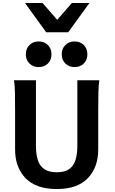

<svg xmlns="http://www.w3.org/2000/svg" viewBox="-20 -1248 768 1280"><path d="M495.6 -712.9H642.1Q637.2 -683.6 636 -629.9Q634.8 -576.2 634.8 -500.5V-251.5Q634.8 -132.3 565.4 -60.1Q496.1 12.2 358.9 12.2Q220.2 12.2 150.4 -60.1Q80.6 -132.3 80.6 -251.5V-500.5Q80.6 -572.8 79.6 -628.2Q78.6 -683.6 73.2 -712.9H219.7V-273.4Q219.7 -220.7 231.9 -181.6Q244.1 -142.6 274.4 -121.1Q304.7 -99.6 358.9 -99.6Q412.1 -99.6 441.7 -121.1Q471.2 -142.6 483.4 -181.6Q495.6 -220.7 495.6 -273.4ZM391.6 -886.2Q391.6 -923.8 415.8 -947.8Q439.9 -971.7 477.1 -971.7Q514.6 -971.7 538.6 -947.8Q562.5 -923.8 562.5 -886.2Q562.5 -848.1 538.6 -824.5Q514.6 -800.8 477.1 -800.8Q439.9 -800.8 415.8 -824.5Q391.6 -848.1 391.6 -886.2ZM152.3 -886.2Q152.3 -923.8 176.5 -947.8Q200.7 -971.7 237.8 -971.7Q275.4 -971.7 299.3 -947.8Q323.2 -923.8 323.2 -886.2Q323.2 -848.1 299.3 -824.5Q275.4 -800.8 237.8 -800.8Q200.7 -800.8 176.5 -824.5Q152.3 -848.1 152.3 -886.2ZM459 -1228H576.2L434.6 -1032.7H288.1L146.5 -1228H263.7L361.3 -1115.7Z"/></svg>

Font: Andika
Style: Bold
Weight: 700
Designer: Victor Gaultney, Annie Olsen, Julie Remington, Don Collingsworth, Eric Hays, Becca Hirsbrunner
Foundry: SIL International
Version: Version 6.101